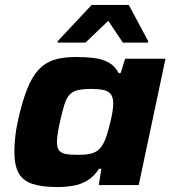

<svg xmlns="http://www.w3.org/2000/svg" viewBox="-20 -747 697 775"><path d="M210 8Q150 8 111.5 -4.5Q73 -17 55.5 -48Q38 -79 38 -134Q38 -159 41 -190.5Q44 -222 52 -258Q69 -335 89 -386Q109 -437 135.5 -465.5Q162 -494 198.5 -505.5Q235 -517 286 -517Q325 -517 358.5 -513Q392 -509 418 -495Q444 -481 459 -452H467L485 -510H648L540 0H379L389 -66H380Q359 -34 332 -18Q305 -2 274 3Q243 8 210 8ZM296 -122Q325 -122 343.5 -126Q362 -130 374 -139.5Q386 -149 395 -164Q401 -174 407 -190Q413 -206 418 -225Q423 -244 427.5 -263Q432 -282 434.5 -299Q437 -316 437 -329Q437 -363 418 -375.5Q399 -388 350 -388Q317 -388 296 -383.5Q275 -379 262 -366Q249 -353 240.5 -326.5Q232 -300 222 -255Q216 -228 213 -208.5Q210 -189 210 -174Q210 -151 218.5 -140Q227 -129 245.5 -125.5Q264 -122 296 -122ZM212 -575 213 -581 350 -727H500L578 -581L577 -575H476L417 -663L325 -575Z"/></svg>

Font: Saira Expanded
Style: Bold Italic
Weight: 700
Width: 7
Italic angle: -12°
Designer: Hector Gatti with collaboration of the Omnibus-Type team
Foundry: Omnibus-Type
Version: Version 1.101